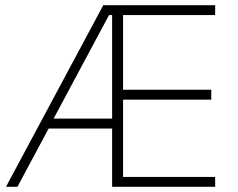

<svg xmlns="http://www.w3.org/2000/svg" viewBox="-20 -718 916 738"><path d="M47 0H3L377 -698H807V-660H453V-373H792V-335H453V-38H807V0H411V-224H167ZM399 -660 186 -262H411V-660Z"/></svg>

Font: Anuphan ExtraLight
Style: Regular
Weight: 200
Designer: Cadson Demak
Version: Version 3.001